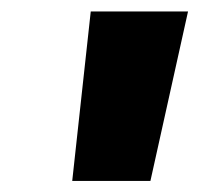

<svg xmlns="http://www.w3.org/2000/svg" viewBox="-20 -748 357 344"><path d="M109.4 -423.8 142.6 -727.5H316.9L249.5 -423.8Z"/></svg>

Font: Inter 28pt Black
Style: Italic
Weight: 900
Italic angle: -9.3988°
Designer: Rasmus Andersson
Foundry: rsms
Version: Version 4.001;git-66647c0bb